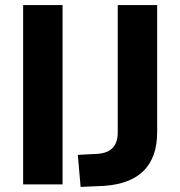

<svg xmlns="http://www.w3.org/2000/svg" viewBox="-20 -725 709 755"><path d="M71 0V-705H226V0ZM297 10 286 -116 363 -120Q443 -125 443 -204V-705H598V-206Q598 -8 388 6Z"/></svg>

Font: Nunito Sans ExtraBold
Style: Regular
Weight: 800
Designer: Vernon Adams
Foundry: Vernon Adams
Version: Version 3.101; ttfautohint (v1.8.4.7-5d5b);gftools[0.9.27]